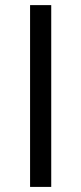

<svg xmlns="http://www.w3.org/2000/svg" viewBox="-20 -734 319 754"><path d="M98.1 0V-713.9H181.2V0Z"/></svg>

Font: f0_4961  
Style: Regular
Weight: 400
Foundry: Ascender Corporation
Version: Version 1.10